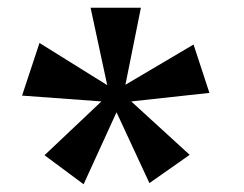

<svg xmlns="http://www.w3.org/2000/svg" viewBox="-20 -554 630 496"><path d="M196 -78 95 -153 242 -292 37 -307 82 -443 257 -334 214 -534H344L304 -335L480 -439L521 -314L319 -292L470 -154L366 -81L281 -264Z"/></svg>

Font: Alumni Sans ExtraBold
Style: Regular
Weight: 800
Designer: Robert E. Leuschke
Foundry: Robert E. Leuschke
Version: Version 1.018